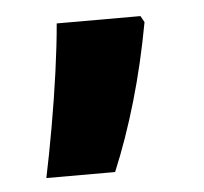

<svg xmlns="http://www.w3.org/2000/svg" viewBox="-33 -230 352 331"><g transform="rotate(-5 143.5 -64.0)"><path d="M221 -196 227 -185Q214 -114 195.5 -50.5Q177 13 154 68H35Q43 30 51.5 -18Q60 -66 66.5 -113Q73 -160 76 -196Z"/></g></svg>

Font: Noto Sans Malayalam UI Condensed ExtraBold
Style: Regular
Weight: 800
Width: 3
Designer: Jelle Bosma - Monotype Design Team
Foundry: Monotype Imaging Inc.
Version: Version 2.104; ttfautohint (v1.8.4.7-5d5b)